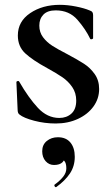

<svg xmlns="http://www.w3.org/2000/svg" viewBox="-20 -500 462 796"><path d="M258 -276Q303 -252 328.5 -235.5Q354 -219 372.5 -193Q391 -167 391 -131Q391 -91 367.5 -58.5Q344 -26 303 -7Q262 12 211 12Q165 12 121.5 0.5Q78 -11 61 -25Q53 -30 53 -46L48 -159Q48 -163 53 -164Q58 -165 60 -161Q98 -95 137 -53Q176 -11 226 -11Q256 -11 276 -29Q296 -47 296 -83Q296 -115 279.5 -139Q263 -163 239 -179.5Q215 -196 175 -218Q116 -250 85 -278.5Q54 -307 54 -353Q54 -411 105 -445.5Q156 -480 228 -480Q260 -480 295 -473Q330 -466 351 -457Q360 -454 363 -449.5Q366 -445 366 -437V-342Q366 -339 361 -337.5Q356 -336 354 -339Q335 -379 301 -418Q267 -457 211 -457Q177 -457 160 -439.5Q143 -422 143 -394Q143 -366 158.5 -345.5Q174 -325 196.5 -310.5Q219 -296 258 -276ZM212 276Q208 276 206 271.5Q204 267 207 265Q229 249 242 232.5Q255 216 255 198Q255 176 246.5 167Q238 158 223 156L250 137Q252 184 204 184Q183 184 169 168Q155 152 155 127Q155 100 174 84.5Q193 69 220 69Q254 69 272 91Q290 113 290 150Q290 189 270 219Q250 249 214 275Z"/></svg>

Font: Cormorant SC
Style: Bold
Weight: 700
Designer: Christian Thalmann (Catharsis Fonts)
Foundry: Catharsis Fonts
Version: Version 4.000